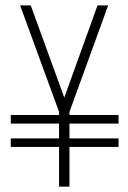

<svg xmlns="http://www.w3.org/2000/svg" viewBox="-20 -702 481 722"><path d="M202.1 0H241.2V-149.4H425.8V-181.6H241.2V-237.3H425.8V-269.5H241.2V-281.2L386.7 -681.6H346.7L221.7 -335L95.7 -681.6H55.7L202.1 -281.2V-269.5H20.5V-237.3H202.1V-181.6H20.5V-149.4H202.1Z"/></svg>

Font: Post No Bills Colombo
Style: Light
Weight: 400
Designer: Kosala Senevirathne, Siva Puranthara, Lasantha Premarathna, Tharique Azeez
Foundry: Mooniak
Version: Version 1.220 ; ttfautohint (v1.5)